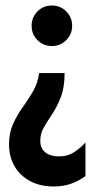

<svg xmlns="http://www.w3.org/2000/svg" viewBox="-20 -449 373 691"><path d="M173.6 222.2Q125 222.2 88.5 202.8Q52.1 183.3 32.3 149.3Q12.5 115.3 12.5 70.8Q12.5 29.2 27.1 -3.1Q41.7 -35.4 61.8 -63.2Q81.9 -91 99 -120.5Q116 -150 120.8 -186.1H212.5Q212.5 -135.4 199.3 -100.7Q186.1 -66 168.8 -39.9Q151.4 -13.9 138.2 8.7Q125 31.2 125 57.6Q125 85.4 143.4 99.7Q161.8 113.9 191.7 113.9Q224.3 113.9 248.3 97.6Q272.2 81.2 287.5 63.9V184.7Q263.9 202.1 235.8 212.2Q207.6 222.2 173.6 222.2ZM166.7 -283.3Q136.1 -283.3 114.9 -304.5Q93.8 -325.7 93.8 -356.2Q93.8 -386.8 114.9 -408Q136.1 -429.2 166.7 -429.2Q197.2 -429.2 218.4 -408Q239.6 -386.8 239.6 -356.2Q239.6 -325.7 218.4 -304.5Q197.2 -283.3 166.7 -283.3Z"/></svg>

Font: co2trust
Style: Bold
Weight: 700
Designer: Kristian Moeller
Foundry: Dicotype
Version: Version 1.000